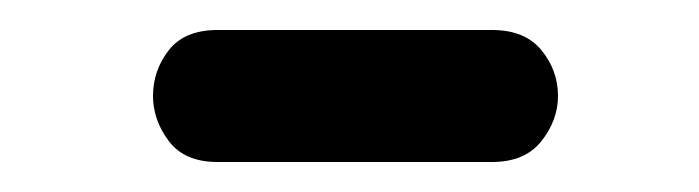

<svg xmlns="http://www.w3.org/2000/svg" viewBox="-20 -421 466 128"><path d="M308 -313H125Q103 -313 92.5 -327Q82 -341 82 -357Q82 -374 92.5 -387.5Q103 -401 125 -401H308Q330 -401 341 -387.5Q352 -374 352 -357Q352 -341 341 -327Q330 -313 308 -313Z"/></svg>

Font: Kiwi Maru Medium
Style: Regular
Weight: 500
Designer: Hiroki-Chan
Version: Version 1.100